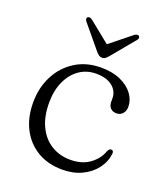

<svg xmlns="http://www.w3.org/2000/svg" viewBox="-125 -743 725 840"><g transform="rotate(20 237.0 -322.5)"><path d="M440.5 -346.5Q440.5 -327 429.5 -314.5Q418.5 -302 400.5 -302Q383 -302 372.8 -312.8Q362.5 -323.5 362.5 -342.5V-357Q362.5 -391.5 335.2 -413.2Q308 -435 260 -435Q215 -435 181 -411Q147 -387 127.8 -344.5Q108.5 -302 108.5 -245.5Q108.5 -180.5 130.8 -135Q153 -89.5 192 -65.8Q231 -42 280.5 -42Q335 -42 371 -68.8Q407 -95.5 419.5 -133.5Q423.5 -140 426.5 -142.8Q429.5 -145.5 434.5 -145.5Q440.5 -145.5 443 -141.2Q445.5 -137 445 -130.5Q441 -92 416.8 -59.8Q392.5 -27.5 352.8 -8.5Q313 10.5 262 10.5Q196 10.5 146.8 -18.5Q97.5 -47.5 70 -100Q42.5 -152.5 42.5 -223Q42.5 -291.5 71 -347Q99.5 -402.5 151 -435Q202.5 -467.5 271 -467.5Q323.5 -467.5 361.5 -450.5Q399.5 -433.5 420 -405.8Q440.5 -378 440.5 -346.5ZM268.5 -563.5 160 -651Q154 -655.5 148.8 -656.2Q143.5 -657 139 -654Q135.5 -651 135.5 -645.8Q135.5 -640.5 140 -635L230 -526.5Q237 -518.5 243.5 -513.8Q250 -509 259 -509Q267.5 -509 273.5 -513.8Q279.5 -518.5 286.5 -526.5L376.5 -635Q381.5 -640.5 381.2 -645.8Q381 -651 378 -654Q374 -657 368.5 -656.2Q363 -655.5 357 -651L248 -563.5Z"/></g></svg>

Font: Fraunces 48pt Soft Wonky Light
Style: Regular
Weight: 300
Version: Version 1.000;[b76b70a41]